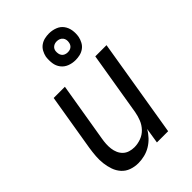

<svg xmlns="http://www.w3.org/2000/svg" viewBox="-228 -856 956 956"><g transform="rotate(-45 250.0 -378.0)"><path d="M163 8Q137 8 113.5 -0.5Q90 -9 74 -27Q58 -45 50 -68Q42 -91 39 -116Q36 -141 38 -167Q40 -193 44 -219L94 -520H173L121 -208Q118 -191 117 -174Q116 -157 118 -140.5Q120 -124 126.5 -109Q133 -94 144.5 -83Q156 -72 172 -67Q188 -62 205 -62Q228 -62 251.5 -70.5Q275 -79 292 -97Q309 -115 318 -137.5Q327 -160 331 -183L387 -520H466L380 0H301L314 -82Q303 -62 286.5 -44.5Q270 -27 250 -15Q230 -3 207.5 2.5Q185 8 163 8ZM305 -576Q282 -576 261.5 -584Q241 -592 228 -609Q215 -626 212 -648Q209 -670 212 -693Q215 -708 223 -723Q231 -738 244.5 -747.5Q258 -757 273.5 -760.5Q289 -764 304 -764Q327 -764 348 -756Q369 -748 381.5 -731Q394 -714 397.5 -692Q401 -670 397 -647Q394 -632 386 -617Q378 -602 364.5 -592.5Q351 -583 335.5 -579.5Q320 -576 305 -576ZM304 -631Q311 -631 317.5 -632.5Q324 -634 329.5 -638Q335 -642 338.5 -648Q342 -654 343 -661Q345 -670 343.5 -679Q342 -688 336.5 -695Q331 -702 322.5 -705.5Q314 -709 305 -709Q298 -709 292 -707.5Q286 -706 280 -702Q274 -698 270.5 -692Q267 -686 266 -679Q265 -670 266.5 -661Q268 -652 273 -645Q278 -638 286.5 -634.5Q295 -631 304 -631Z"/></g></svg>

Font: Iosevka SS18
Style: Italic
Weight: 400
Italic angle: -9°
Monospace: yes
Designer: Belleve Invis
Foundry: Belleve Invis
Version: Version 25.1.1; ttfautohint (v1.8.4)